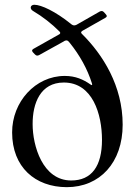

<svg xmlns="http://www.w3.org/2000/svg" viewBox="-20 -759 569 795"><path d="M256.4 16C393.5 16 487.9 -85.6 487.9 -242.9C487.9 -403.1 406.2 -533 318.2 -619.7C314.3 -624.3 315.3 -627.5 321.4 -631.4L321.7 -631.7L416.5 -685.4C423.3 -689.6 424 -693.2 418.7 -699.2L410.5 -708.5C404.8 -714.1 400.6 -714.8 393.1 -711.3L299.7 -658L295.8 -655.9C288.4 -652.7 283.4 -653.1 276.6 -657.7L273.1 -660.5C210.2 -711.3 150.6 -739.3 122.2 -739.3C113.6 -739.3 107.2 -734.4 107.2 -728C107.2 -723.7 109.4 -717.7 117.2 -713.4C156.2 -690.3 193.2 -661.6 226.6 -628.2C230.5 -623.6 230.5 -620.7 225.9 -617.2L118.6 -556.8C111.5 -552.2 111.2 -549 116.1 -542.6L124.6 -533.7C130.3 -528.1 134.9 -527.3 142 -530.9L245 -588.1L246.4 -589.1L248.6 -590.2C255.7 -593 259.6 -592 264.9 -586.3L268.5 -582C309.7 -531.2 342 -473.4 360.8 -413.4C362.6 -405.5 361.5 -404.8 354.8 -409.1C324.9 -430 292.6 -444.6 248.2 -444.6C126.1 -444.6 29.8 -336.6 30.2 -210.6C30.2 -67.1 125.4 15.6 256.4 16ZM115.1 -244.7C114.7 -331 147 -417.3 244.3 -417.3C363.6 -417.3 402.3 -285.9 402.3 -179.7C402.3 -71.4 359.7 -11.7 274.9 -11.7C155.9 -11.7 115.1 -156.2 115.1 -244.7Z"/></svg>

Font: Margiela Serif Text
Style: Regular
Weight: 400
Designer: Andreas Faust, Stefan Endress
Version: Version 1.002;FEAKit 1.0